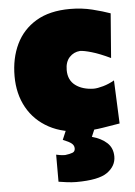

<svg xmlns="http://www.w3.org/2000/svg" viewBox="-53 -558 580 827"><g transform="rotate(-5 237.0 -144.5)"><path d="M293 12Q206.5 12 145 -21.2Q83.5 -54.5 50.8 -113.2Q18 -172 18 -249Q18 -326.5 47 -387Q76 -447.5 134.2 -482.2Q192.5 -517 281 -517Q331.5 -517 376.8 -505.8Q422 -494.5 454 -483L439 -291Q392 -313.5 358.2 -323.2Q324.5 -333 308 -333Q281 -331 262.5 -311.2Q244 -291.5 244 -256Q244 -212.5 274.2 -189.8Q304.5 -167 353 -166Q369 -166 394.5 -173.2Q420 -180.5 443 -194L451 -7Q420.5 -2 377.8 5Q335 12 293 12ZM243 228Q224.5 228 201.5 225Q178.5 222 167 220V103Q172.5 104.5 183.2 106.2Q194 108 206 108Q226.5 105.5 237.8 101Q249 96.5 249 83Q249 70 238.2 61.2Q227.5 52.5 201 42L234 -36H344V0L327 40Q367.5 51 391.8 73.5Q416 96 416 133Q416 173.5 378.2 200.8Q340.5 228 243 228Z"/></g></svg>

Font: Commissioner Flair Black
Style: Regular
Weight: 900
Designer: Kostas Bartsokas
Foundry: Kostas Bartsokas
Version: Version 1.000; ttfautohint (v1.8.3)